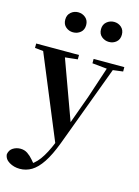

<svg xmlns="http://www.w3.org/2000/svg" viewBox="-160 -883 896 1236"><g transform="rotate(15 288.0 -264.5)"><path d="M98.5 271Q59.5 271 28.2 252.3Q-3.2 233.6 -5.4 201.1Q-0.2 171.7 22.3 158.1Q44.8 144.5 71.1 144.5Q97.6 144.5 118.5 158.4Q139.4 172.4 157.6 194L187.7 229.9L152.6 252.4L133.4 235.4Q181.2 214.9 214.7 169.1Q248.3 123.3 279 46.7L309.1 -25.6L318 -49.7L405.1 -289.9L486.4 -535.7H527.3L312 42.9Q280.1 127.2 246.7 177.4Q213.2 227.6 177 249.3Q140.7 271 98.5 271ZM285.7 72.2 34.1 -535.7H180.5L340.1 -97.3L346.1 -86.2ZM-7.3 -506.5V-535.7H278V-506.5L179.7 -495.8H93.6ZM375.5 -506.5V-535.7H580.1V-506.5L498.4 -496.1H480.8ZM202.5 -666.6Q175.3 -666.6 154.4 -684.1Q133.5 -701.6 133.5 -733.2Q133.5 -764.2 154.4 -782.2Q175.3 -800.1 202.5 -800.1Q231 -800.1 252 -782.2Q272.9 -764.2 272.9 -733.2Q272.9 -701.6 252 -684.1Q231 -666.6 202.5 -666.6ZM441.8 -666.6Q414.3 -666.6 393 -684.1Q371.7 -701.6 371.7 -733.2Q371.7 -764.2 393 -782.2Q414.3 -800.1 441.8 -800.1Q470 -800.1 490.5 -782.2Q510.9 -764.2 510.9 -733.2Q510.9 -701.6 490.5 -684.1Q470 -666.6 441.8 -666.6Z"/></g></svg>

Font: Noto Serif SC
Style: Regular
Weight: 200
Designer: Ryoko NISHIZUKA 西塚涼子 (kana & ideographs); Frank Grießhammer (Latin, Greek & Cyrillic); Wenlong ZHANG 张文龙 (bopomofo); San
Foundry: Adobe
Version: Version 2.001;hotconv 1.1.0;makeotfexe 2.6.0